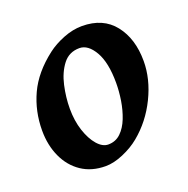

<svg xmlns="http://www.w3.org/2000/svg" viewBox="-94 -546 641 655"><g transform="rotate(-20 227.0 -218.5)"><path d="M426.8 -272.9Q426.8 -208 394.5 -141.8Q362.3 -75.7 307.6 -30.8Q282.2 -9.8 247.3 5.1Q212.4 20 183.1 20Q132.3 20 95.7 -4.6Q59.1 -29.3 39.6 -72Q20 -114.7 20 -168Q20 -237.8 48.1 -298.8Q76.2 -359.9 141.6 -410.2Q167 -429.7 201.7 -443.4Q236.3 -457 269 -457Q345.7 -457 386.2 -405.5Q426.8 -354 426.8 -272.9ZM313 -234.9Q313 -309.1 289.8 -349.1Q266.6 -389.2 235.4 -389.2Q197.8 -389.2 175.5 -360.4Q153.3 -331.5 143.8 -289.3Q134.3 -247.1 134.3 -205.6Q134.3 -162.1 146.2 -125.7Q158.2 -89.4 177 -67.9Q195.8 -46.4 216.3 -46.4Q243.2 -46.4 261.7 -64.2Q280.3 -82 291.5 -110.6Q302.7 -139.2 307.9 -171.9Q313 -204.6 313 -234.9Z"/></g></svg>

Font: Gentium Plus
Style: Bold Italic
Weight: 700
Italic angle: -8°
Designer: Victor Gaultney, Annie Olsen, Iska Routamaa, Becca Hirsbrunner
Foundry: SIL International
Version: Version 6.101